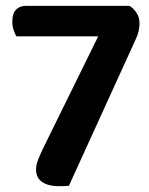

<svg xmlns="http://www.w3.org/2000/svg" viewBox="-20 -628 510 655"><path d="M422 -608Q436 -599 446 -584Q456 -569 456 -548Q456 -521 443 -494L215 6Q204 7 195 7Q186 7 178 7Q145 7 124 -7Q103 -21 103 -50Q103 -66 110.5 -84.5Q118 -103 130 -128L315 -504H36Q31 -512 26.5 -525.5Q22 -539 22 -554Q22 -582 34.5 -595Q47 -608 68 -608Z"/></svg>

Font: Baloo Chettan 2 SemiBold
Style: Regular
Weight: 600
Designer: Maithili Shingre, Unnati Kotecha and Ek Type
Foundry: Ek Type
Version: Version 1.640;hotconv 1.0.111;makeotfexe 2.5.65597; ttfautoh